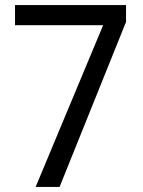

<svg xmlns="http://www.w3.org/2000/svg" viewBox="-20 -734 560 754"><path d="M120 0 385 -635H39V-714H475V-648L214 0Z"/></svg>

Font: Noto Sans Ethiopic SemCond
Style: Regular
Weight: 400
Width: 4
Designer: Monotype Design Team
Foundry: Monotype Imaging Inc.
Version: Version 2.102; ttfautohint (v1.8.4.7-5d5b)